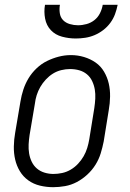

<svg xmlns="http://www.w3.org/2000/svg" viewBox="-20 -770 540 798"><path d="M201 8Q173 8 146 1.5Q119 -5 97.5 -20.5Q76 -36 62.5 -58.5Q49 -81 43 -107Q37 -133 37.5 -161.5Q38 -190 43 -218L65 -348Q69 -373 77 -397.5Q85 -422 98.5 -444.5Q112 -467 132 -486Q152 -505 175.5 -516.5Q199 -528 224 -534.5Q249 -541 275 -541Q303 -541 329.5 -533Q356 -525 377.5 -510Q399 -495 412.5 -472Q426 -449 432 -423Q438 -397 437.5 -368.5Q437 -340 432 -312L411 -182Q406 -157 398.5 -132.5Q391 -108 377 -85.5Q363 -63 343 -44.5Q323 -26 299.5 -13.5Q276 -1 250.5 3.5Q225 8 201 8ZM202 -47Q220 -47 238.5 -51Q257 -55 274 -65Q291 -75 304.5 -89.5Q318 -104 327.5 -120.5Q337 -137 342.5 -155Q348 -173 351 -191L372 -321Q375 -341 376 -360.5Q377 -380 374 -398Q371 -416 363 -433Q355 -450 341 -461.5Q327 -473 309 -478Q291 -483 271 -483Q253 -483 234.5 -478.5Q216 -474 200 -464Q184 -454 170.5 -439.5Q157 -425 147.5 -408.5Q138 -392 132.5 -374.5Q127 -357 125 -339L103 -209Q100 -189 99 -170Q98 -151 101 -132.5Q104 -114 112 -97.5Q120 -81 133.5 -69.5Q147 -58 165 -52.5Q183 -47 202 -47ZM295 -610Q266 -610 238 -617.5Q210 -625 191.5 -644.5Q173 -664 167.5 -692.5Q162 -721 167 -750H229Q226 -733 228.5 -715.5Q231 -698 242 -686.5Q253 -675 270 -670Q287 -665 304 -665Q322 -665 340 -670Q358 -675 372.5 -686.5Q387 -698 395.5 -715Q404 -732 407 -750H469Q465 -730 458 -711Q451 -692 438.5 -675Q426 -658 409 -645Q392 -632 373 -624Q354 -616 334 -613Q314 -610 295 -610Z"/></svg>

Font: Iosevka Curly Slab LtObl
Style: Regular
Weight: 300
Italic angle: -9°
Monospace: yes
Designer: Belleve Invis
Foundry: Belleve Invis
Version: Version 11.0.0; ttfautohint (v1.8.3)